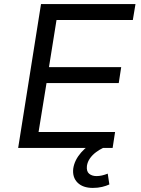

<svg xmlns="http://www.w3.org/2000/svg" viewBox="-20 -725 691 941"><path d="M69 0 181 -705H644L631 -627H257L220 -396H574L562 -318H208L169 -78H544L532 0ZM435 196Q386 196 360 170Q334 144 339 101Q345 60 377.5 22.5Q410 -15 459 -37L485 0Q468 8 450.5 21Q433 34 421 51Q409 68 406 88Q403 115 417 126.5Q431 138 453 138Q466 138 479.5 135Q493 132 508 126L516 179Q501 186 480.5 191Q460 196 435 196Z"/></svg>

Font: Nunito Sans 7pt
Style: Italic
Weight: 400
Italic angle: -9°
Designer: Vernon Adams
Foundry: Vernon Adams
Version: Version 3.101;gftools[0.9.27]